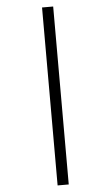

<svg xmlns="http://www.w3.org/2000/svg" viewBox="-74 -969 763 1323"><g transform="rotate(-5 307.5 -307.5)"><path d="M269.2 -923.1H346.2V307.7H269.2Z"/></g></svg>

Font: Fira Code Fixed
Style: Regular
Weight: 400
Monospace: yes
Designer: Carrois Corporate, Edenspiekermann AG, Nikita Prokopov
Foundry: Carrois Corporate, Edenspiekermann AG, Nikita Prokopov
Version: Version 5.002